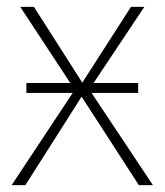

<svg xmlns="http://www.w3.org/2000/svg" viewBox="-20 -540 480 560"><path d="M426 0H385L218 -258L54 0H14L192 -269H57V-298H185L39 -520H79L220 -299L362 -520H401L253 -298H383V-269H247Z"/></svg>

Font: FiraGO UltraLight
Style: Regular
Weight: 200
Designer: bBox Type
Foundry: bBox Type GmbH
Version: Version 1.001